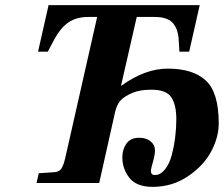

<svg xmlns="http://www.w3.org/2000/svg" viewBox="-20 -712 871 747"><path d="M122 0 131 -38 190 -42Q210 -43 218.5 -55.5Q227 -68 234 -98L358 -646H324Q277 -646 246.5 -625Q216 -604 193 -562L166 -511H128L169 -692H757L716 -511H678L675 -562Q671 -604 650 -625Q629 -646 582 -646H512L451 -379H453Q544 -445 633 -445Q731 -445 781 -398.5Q831 -352 831 -232Q831 -178 801.5 -122.5Q772 -67 711 -26Q650 15 574 15Q511 15 483.5 -20Q456 -55 456 -100Q456 -131 472 -153.5Q488 -176 522 -176Q549 -176 566 -162Q583 -148 583 -127Q583 -110 575 -82Q567 -54 567 -48Q567 -31 582 -31Q604 -31 621.5 -52.5Q639 -74 648 -108Q657 -142 661.5 -177.5Q666 -213 666 -248Q666 -304 646.5 -333.5Q627 -363 569 -363Q525 -363 496 -351Q461 -336 447.5 -319.5Q434 -303 428 -277L366 0Z"/></svg>

Font: Lingua Franca
Style: Bold Italic
Weight: 700
Italic angle: -13°
Version: Version 1.19